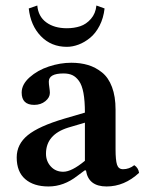

<svg xmlns="http://www.w3.org/2000/svg" viewBox="-20 -671 530 701"><path d="M290 -84V-223.1L229 -205.1Q147.9 -179.7 147.9 -109.9Q147.9 -82.5 165.5 -63.2Q183.1 -43.9 210.9 -43.9Q241.7 -43.9 290 -84ZM293.9 -48.8H289.1L262.2 -28.8Q212.9 9.8 157.2 9.8Q103 9.8 72 -17.1Q41 -43.9 41 -96.2Q41 -144.5 81.5 -177.5Q122.1 -210.4 214.8 -237.8L290 -259.8Q290 -302.7 284.7 -331.5Q279.3 -360.4 268.3 -375.5Q257.3 -390.6 244.1 -396.7Q231 -402.8 211.9 -402.8Q158.2 -402.8 158.2 -373Q158.2 -364.7 160.2 -351.6Q162.1 -338.4 162.1 -332Q162.1 -314.9 145.5 -301.5Q128.9 -288.1 105 -288.1Q59.1 -288.1 59.1 -333Q59.1 -362.8 88.1 -388.7Q117.2 -414.6 158.4 -428.2Q199.7 -441.9 240.2 -441.9Q273.9 -441.9 301.5 -433.6Q329.1 -425.3 352.5 -406.5Q376 -387.7 388.9 -353.3Q401.9 -318.8 401.9 -271V-126Q401.9 -86.4 407.2 -69.8Q412.6 -53.2 429.2 -53.2Q451.7 -53.2 470.2 -67.9Q484.9 -58.6 487.8 -40Q434.1 9.8 369.1 9.8Q302.7 9.8 293.9 -48.8ZM85 -640.1 116.2 -650.9Q119.6 -610.8 148.9 -589.4Q178.2 -567.9 224.1 -567.9Q250.5 -567.9 272.7 -575.2Q294.9 -582.5 312 -602.1Q329.1 -621.6 332 -650.9L361.8 -640.1Q357.9 -605 343.5 -577.1Q329.1 -549.3 309.1 -533Q289.1 -516.6 267.1 -508.3Q245.1 -500 224.1 -500Q167 -500 129.4 -538.8Q91.8 -577.6 85 -640.1Z"/></svg>

Font: Common Serif SemiBold
Style: Regular
Weight: 600
Designer: Philipp H. Poll, Khaled Hosny
Foundry: Stefan Peev, Context Ltd.
Version: Version 1.026